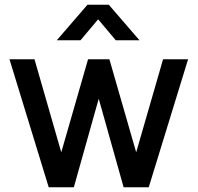

<svg xmlns="http://www.w3.org/2000/svg" viewBox="-20 -790 834 810"><path d="M319.5 -620 394 -708.5 468.5 -620H568.5L439 -770H349L219.5 -620ZM501.5 0H607.5L773.5 -540H668L554.5 -147.5L441.5 -540H351.5L238.5 -147.5L125.5 -540H20L185.5 0H291.5L396.5 -373.5Z"/></svg>

Font: Vela Sans SemBd
Style: Regular
Weight: 600
Designer: Principal design: Mikhail Sharanda - project Manrope.
Design modification: Ravid Balaliev
Foundry: Mikhail Sharanda
Version: Version 1.001